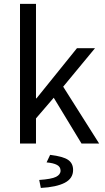

<svg xmlns="http://www.w3.org/2000/svg" viewBox="-20 -732 535 979"><path d="M82 0V-712.4H163.5V-230.7H166.3L372.3 -486.1H464.3L302.2 -290L485.6 0H395.7L254 -233.6L163.5 -128.3V0ZM188.2 226.3 180 185.6Q242.7 181.3 265.8 169.7Q288.8 158 288.8 138.2Q288.8 118.6 270.6 108.9Q252.4 99.1 217.5 96.1L235.6 57.6Q301.3 65.5 327 83Q352.7 100.5 352.7 134.7Q352.7 178 310.2 200Q267.6 222 188.2 226.3Z"/></svg>

Font: Source Sans 3
Style: Regular
Weight: 200
Designer: Paul D. Hunt
Foundry: Adobe
Version: Version 3.046;hotconv 1.0.118;makeotfexe 2.5.65603